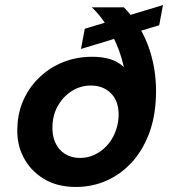

<svg xmlns="http://www.w3.org/2000/svg" viewBox="-20 -729 678 761"><path d="M281 12Q206 12 153 -20.5Q100 -53 72.5 -107Q45 -161 49 -226Q51 -286 75 -337Q99 -388 139.5 -425.5Q180 -463 232.5 -483.5Q285 -504 346 -504Q385 -504 416.5 -494.5Q448 -485 471 -463Q464 -495 452.5 -527Q441 -559 425 -589.5Q409 -620 389 -648Q369 -676 344 -700H471Q508 -662 533.5 -618.5Q559 -575 574 -528Q589 -481 594.5 -434.5Q600 -388 598 -345Q595 -261 569 -195Q543 -129 500 -83Q457 -37 401 -12.5Q345 12 281 12ZM297 -103Q328 -103 354.5 -115.5Q381 -128 402 -150Q423 -172 435.5 -202Q448 -232 450 -265Q452 -306 438 -333.5Q424 -361 399 -375.5Q374 -390 340 -390Q300 -390 266 -369Q232 -348 211 -312.5Q190 -277 188 -232Q186 -193 199 -164Q212 -135 237.5 -119Q263 -103 297 -103ZM301 -535 316 -615 626 -709 611 -629Z"/></svg>

Font: DM Sans
Style: Bold Italic
Weight: 700
Italic angle: -10°
Designer: Colophon Foundry, Jonny Pinhorn
Foundry: Colophon Foundry
Version: Version 4.004;gftools[0.9.30]